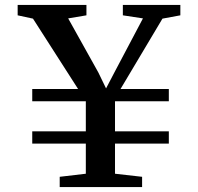

<svg xmlns="http://www.w3.org/2000/svg" viewBox="-20 -763 808 783"><path d="M298.5 -400 114.5 -687 52 -700.5V-743H332.5V-700.5L258 -688L381 -467.5L412.5 -402.5L447 -468.5L563 -688L481 -700.5V-743H715.5V-700.5L642.5 -687L471.5 -400H668.5V-350H449V-227.5H668.5V-177.5H449V-54.5L559.5 -42V0H223.5V-42L330 -54.5V-177.5H111.5V-227.5H330V-350H111.5V-400Z"/></svg>

Font: Merriweather 48pt SemiBold
Style: Regular
Weight: 600
Version: Version 2.100